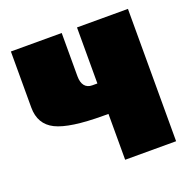

<svg xmlns="http://www.w3.org/2000/svg" viewBox="-100 -615 694 709"><g transform="rotate(-20 247.5 -260.0)"><path d="M15.1 -520H214.8V-350.1Q214.8 -325.7 225.1 -312.7Q235.4 -299.8 254.9 -299.8H274.9V-520H475.1V0H274.9V-180.2H254.9Q123.5 -180.2 69.3 -207Q15.1 -233.9 15.1 -299.8Z"/></g></svg>

Font: Mikodacs
Style: Regular
Weight: 400
Designer: gluk (gluksza@wp.pl)
Foundry: gluk (gluksza@wp.pl)
Version: Version 0.28